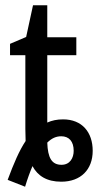

<svg xmlns="http://www.w3.org/2000/svg" viewBox="-20 -678 387 727"><path d="M9 3 75 29C84 -1 94 -28 103 -49C123 -12 157 10 212 10C286 10 331 -36 331 -107C331 -177 291 -226 219 -226C196 -226 177 -222 159 -214V-469H269V-537H159V-658H105L79 -538L18 -512V-469H76V-190C76 -174 77 -159 77 -144C53 -108 32 -59 9 3ZM213 -54C176 -54 161 -80 159 -138C176 -155 193 -162 212 -162C241 -162 259 -143 259 -107C259 -80 245 -54 213 -54Z"/></svg>

Font: Noto Sans Condensed
Style: Regular
Weight: 400
Width: 3
Designer: Monotype Design Team
Foundry: Monotype Imaging Inc.
Version: Version 2.013